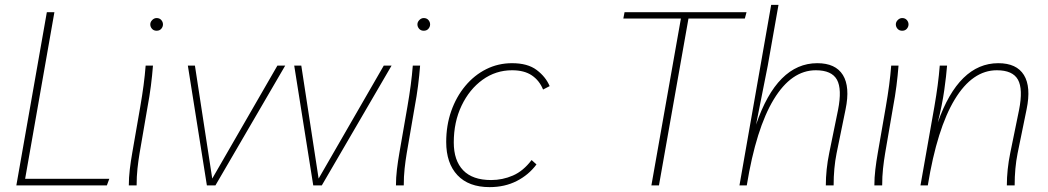

<svg xmlns="http://www.w3.org/2000/svg" viewBox="-20 -760 4296 787"><path d="M47 0 172 -710H203L83 -27H428L418 0Z M508 0Q508 -32 512 -65.5Q516 -99 522 -133L555 -323Q563 -369 568.5 -410.5Q574 -452 577 -491H607Q604 -451 598.5 -408Q593 -365 585 -323L552 -131Q547 -101 543.5 -69Q540 -37 540 0ZM622 -634Q610 -634 603 -642Q596 -650 596 -660Q596 -670 604 -678Q612 -686 622 -686Q634 -686 641 -678Q648 -670 648 -660Q648 -650 641 -642Q634 -634 622 -634Z M1117 -491H1149L863 0H828L750 -491H779L850 -28Z M1553 -491H1585L1299 0H1264L1186 -491H1215L1286 -28Z M1603 0Q1603 -32 1607 -65.5Q1611 -99 1617 -133L1650 -323Q1658 -369 1663.5 -410.5Q1669 -452 1672 -491H1702Q1699 -451 1693.5 -408Q1688 -365 1680 -323L1647 -131Q1642 -101 1638.5 -69Q1635 -37 1635 0ZM1717 -634Q1705 -634 1698 -642Q1691 -650 1691 -660Q1691 -670 1699 -678Q1707 -686 1717 -686Q1729 -686 1736 -678Q1743 -670 1743 -660Q1743 -650 1736 -642Q1729 -634 1717 -634Z M1987 7Q1901 7 1855 -42Q1809 -91 1809 -178Q1809 -246 1829.5 -304.5Q1850 -363 1887 -407.5Q1924 -452 1973 -476.5Q2022 -501 2079 -501Q2143 -501 2180 -473Q2217 -445 2233 -407L2206 -393Q2191 -430 2160 -451Q2129 -472 2079 -472Q2012 -472 1958 -433Q1904 -394 1872 -327Q1840 -260 1840 -176Q1840 -102 1878.5 -62Q1917 -22 1993 -22Q2040 -22 2082.5 -40.5Q2125 -59 2159 -104L2179 -86Q2147 -43 2098 -18Q2049 7 1987 7Z M3040 -710 3033 -684H2802L2681 0H2650L2771 -684H2535L2540 -710Z M3011 0 3141 -740H3171L3127 -491L3079 -249Q3165 -501 3330 -501Q3405 -501 3435 -452.5Q3465 -404 3446 -312L3409 -131Q3397 -71 3397 0H3365Q3365 -32 3368.5 -65.5Q3372 -99 3379 -133L3415 -309Q3432 -395 3410.5 -433.5Q3389 -472 3324 -472Q3224 -472 3151.5 -352.5Q3079 -233 3041 0Z M3564 0Q3564 -32 3568 -65.5Q3572 -99 3578 -133L3611 -323Q3619 -369 3624.5 -410.5Q3630 -452 3633 -491H3663Q3660 -451 3654.5 -408Q3649 -365 3641 -323L3608 -131Q3603 -101 3599.5 -69Q3596 -37 3596 0ZM3678 -634Q3666 -634 3659 -642Q3652 -650 3652 -660Q3652 -670 3660 -678Q3668 -686 3678 -686Q3690 -686 3697 -678Q3704 -670 3704 -660Q3704 -650 3697 -642Q3690 -634 3678 -634Z M3753 0 3810 -323Q3818 -369 3823.5 -410.5Q3829 -452 3832 -491H3862Q3859 -451 3850.5 -390.5Q3842 -330 3824 -258Q3910 -501 4072 -501Q4147 -501 4177 -452.5Q4207 -404 4188 -312L4151 -131Q4139 -71 4139 0H4107Q4107 -32 4110.5 -65.5Q4114 -99 4121 -133L4157 -309Q4174 -395 4152.5 -433.5Q4131 -472 4066 -472Q3966 -472 3893.5 -352.5Q3821 -233 3783 0Z"/></svg>

Font: Livvic Thin
Style: Italic
Weight: 250
Italic angle: -10°
Designer: Jacques Le Bailly, Baron von Fonthausen
Version: Version 1.001; ttfautohint (v1.8.2)